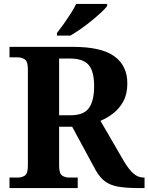

<svg xmlns="http://www.w3.org/2000/svg" viewBox="-20 -951 751 971"><path d="M28 0V-53H70Q90 -53 105.5 -63Q121 -73 121 -113V-600Q121 -640 105.5 -650.5Q90 -661 70 -661H28V-714H350Q492 -714 558 -666.5Q624 -619 624 -529Q624 -476 604 -439Q584 -402 553 -378Q522 -354 488 -340L607 -135Q633 -92 656 -72.5Q679 -53 707 -53H711V0H678Q618 0 578 -7Q538 -14 511.5 -33.5Q485 -53 464 -90L345 -310H279V-113Q279 -73 294.5 -63Q310 -53 330 -53H373V0ZM335 -368Q404 -368 430 -405Q456 -442 456 -515Q456 -591 428 -623Q400 -655 333 -655H279V-368ZM268 -784Q283 -803 301.5 -829Q320 -855 337.5 -882Q355 -909 365 -931H522V-921Q513 -908 491.5 -888Q470 -868 443 -846Q416 -824 388 -804.5Q360 -785 336 -771H268Z"/></svg>

Font: Noto Serif Thai
Style: Bold
Weight: 700
Designer: Monotype Design Team
Foundry: Monotype Imaging Inc.
Version: Version 2.002; ttfautohint (v1.8.4.7-5d5b)